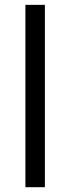

<svg xmlns="http://www.w3.org/2000/svg" viewBox="-20 -780 293 800"><path d="M167 0H85.9V-759.8H167Z"/></svg>

Font: f08482100
Style: Regular
Weight: 400
Foundry: Ascender Corporation
Version: Version 1.10